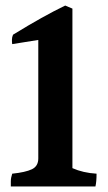

<svg xmlns="http://www.w3.org/2000/svg" viewBox="-20 -719 388 692"><path d="M19 -47Q19 -53 19 -65.5Q19 -78 24 -93Q72 -98 95 -109Q118 -120 118 -148V-575L24 -560Q23 -566 23 -575.5Q23 -585 27 -594Q136 -661 215 -699L241 -688V-113Q279 -96 328 -93Q328 -64 324 -47Z"/></svg>

Font: Halant Semibold
Style: Regular
Weight: 600
Version: Version 1.100;PS 1.0;hotconv 1.0.78;makeotf.lib2.5.61930; tt